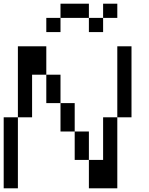

<svg xmlns="http://www.w3.org/2000/svg" viewBox="-20 -1020 809 1040"><path d="M538.5 -923.1V-1000H615.4V-923.1ZM461.5 -923.1H538.5V-846.2H461.5ZM307.7 -923.1V-1000H461.5V-923.1ZM230.8 -923.1H307.7V-846.2H230.8ZM384.6 -153.8V-307.7H461.5V-153.8ZM0 0V-384.6H76.9V0ZM461.5 0V-153.8H538.5V-384.6H615.4V0ZM307.7 -307.7V-461.5H384.6V-307.7ZM230.8 -461.5V-615.4H307.7V-461.5ZM76.9 -384.6V-769.2H230.8V-615.4H153.8V-384.6ZM615.4 -384.6V-769.2H692.3V-384.6Z"/></svg>

Font: Mintsoda - Lime Green 13x16
Style: Regular
Weight: 400
Designer: Mintsoda-15
Version: Version 1.0